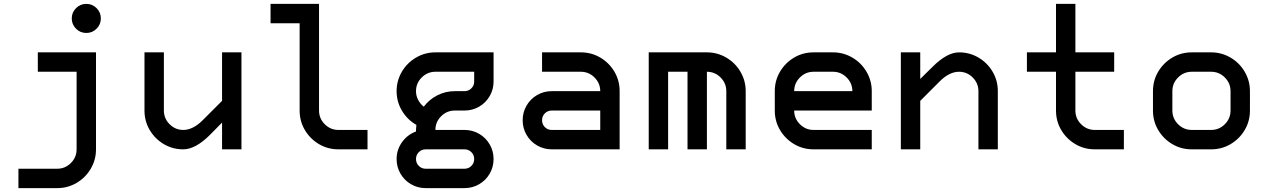

<svg xmlns="http://www.w3.org/2000/svg" viewBox="-20 -770 6540 990"><path d="M350 -675Q350 -706 372 -728Q394 -750 425 -750Q456 -750 478 -728Q500 -706 500 -675Q500 -644 478 -622Q456 -600 425 -600Q394 -600 372 -622Q350 -644 350 -675ZM275 200H75V100H275Q316 100 345.5 70.5Q375 41 375 0V-400H175V-500H475V0Q475 54 448 100Q421 146 375 173Q329 200 275 200Z M925 0Q870 0 824.5 -27Q779 -54 752 -99.5Q725 -145 725 -200V-500H825V-200Q825 -159 854.5 -129.5Q884 -100 925 -100Q975 -100 1025 -150L1125 -250V-500H1225V0H1125V-138L1063 -75Q988 0 925 0Z M1525 -200V-650H1375V-750H1625V-200Q1625 -159 1654.5 -129.5Q1684 -100 1725 -100H1875V0H1725Q1670 0 1624.5 -27Q1579 -54 1552 -99.5Q1525 -145 1525 -200Z M2125 -92V-100Q2125 -108 2127 -126Q2081 -152 2053 -198.5Q2025 -245 2025 -300Q2025 -354 2052 -400Q2079 -446 2125 -473Q2171 -500 2225 -500H2525V-350Q2525 -309 2505 -274.5Q2485 -240 2450.5 -220Q2416 -200 2375 -200H2325Q2284 -200 2254.5 -170.5Q2225 -141 2225 -100H2375Q2416 -100 2450.5 -80Q2485 -60 2505 -25.5Q2525 9 2525 50Q2525 91 2505 125.5Q2485 160 2450.5 180Q2416 200 2375 200H2175Q2134 200 2099.5 180Q2065 160 2045 125.5Q2025 91 2025 50Q2025 2 2053 -37Q2081 -76 2125 -92ZM2175 100H2375Q2396 100 2410.5 85.5Q2425 71 2425 50Q2425 29 2410.5 14.5Q2396 0 2375 0H2175Q2154 0 2139.5 14.5Q2125 29 2125 50Q2125 71 2139.5 85.5Q2154 100 2175 100ZM2165 -220Q2193 -257 2235 -278.5Q2277 -300 2325 -300H2375Q2396 -300 2410.5 -314.5Q2425 -329 2425 -350V-400H2225Q2184 -400 2154.5 -370.5Q2125 -341 2125 -300Q2125 -276 2136 -255Q2147 -234 2165 -220Z M3175 -300V0H2825Q2784 0 2749.5 -20Q2715 -40 2695 -74.5Q2675 -109 2675 -150Q2675 -191 2695 -225.5Q2715 -260 2749.5 -280Q2784 -300 2825 -300H3075Q3075 -341 3045.5 -370.5Q3016 -400 2975 -400H2775V-500H2975Q3030 -500 3075.5 -473Q3121 -446 3148 -400.5Q3175 -355 3175 -300ZM2825 -100H3075V-200H2825Q2804 -200 2789.5 -185.5Q2775 -171 2775 -150Q2775 -129 2789.5 -114.5Q2804 -100 2825 -100Z M3625 -400V0H3525V-400H3425V0H3325V-500H3625Q3679 -500 3725 -473Q3771 -446 3798 -400Q3825 -354 3825 -300V0H3725V-300Q3725 -341 3695.5 -370.5Q3666 -400 3625 -400Z M3975 -200V-300Q3975 -355 4002 -400.5Q4029 -446 4074.5 -473Q4120 -500 4175 -500H4275Q4329 -500 4375 -473Q4421 -446 4448 -400Q4475 -354 4475 -300V-200H4075Q4075 -159 4104.5 -129.5Q4134 -100 4175 -100H4475V0H4175Q4120 0 4074.5 -27Q4029 -54 4002 -99.5Q3975 -145 3975 -200ZM4375 -300Q4375 -341 4345.5 -370.5Q4316 -400 4275 -400H4175Q4134 -400 4104.5 -370.5Q4075 -341 4075 -300Z M4925 -500Q4980 -500 5025.5 -473Q5071 -446 5098 -400.5Q5125 -355 5125 -300V0H5025V-300Q5025 -341 4995.5 -370.5Q4966 -400 4925 -400Q4875 -400 4825 -350L4725 -250V0H4625V-500H4725V-363L4788 -425Q4863 -500 4925 -500Z M5425 -200V-400H5275V-500H5425V-750H5525V-500H5725V-400H5525V-200Q5525 -159 5554.5 -129.5Q5584 -100 5625 -100H5775V0H5625Q5570 0 5524.5 -27Q5479 -54 5452 -99.5Q5425 -145 5425 -200Z M6225 0H6125Q6070 0 6024.5 -27Q5979 -54 5952 -99.5Q5925 -145 5925 -200V-300Q5925 -355 5952 -400.5Q5979 -446 6024.5 -473Q6070 -500 6125 -500H6225Q6279 -500 6325 -473Q6371 -446 6398 -400Q6425 -354 6425 -300V-200Q6425 -145 6398 -99.5Q6371 -54 6325.5 -27Q6280 0 6225 0ZM6125 -100H6225Q6266 -100 6295.5 -129.5Q6325 -159 6325 -200V-300Q6325 -341 6295.5 -370.5Q6266 -400 6225 -400H6125Q6084 -400 6054.5 -370.5Q6025 -341 6025 -300V-200Q6025 -159 6054.5 -129.5Q6084 -100 6125 -100Z"/></svg>

Font: Monoikos Medium
Style: Regular
Weight: 500
Designer: Brian Krent
Version: Version 0.088